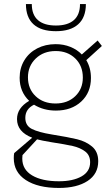

<svg xmlns="http://www.w3.org/2000/svg" viewBox="-20 -717 541 948"><path d="M48 64Q48 48 50 39L139 -37Q64 -66 64 -129Q64 -184 124 -219Q77 -264 77 -333Q77 -381 100 -419Q123 -457 163.5 -478Q204 -499 255 -499Q294 -499 327.5 -485.5Q361 -472 384 -448L462 -517L483 -490L406 -420Q429 -382 429 -332Q429 -260 381 -215.5Q333 -171 256 -171Q195 -171 148 -200Q105 -179 105 -135Q105 -97 137 -80.5Q169 -64 236 -53Q317 -40 360.5 -29.5Q404 -19 434.5 6.5Q465 32 465 79Q465 142 412.5 176.5Q360 211 271 211Q167 211 107.5 172Q48 133 48 64ZM389 -334Q389 -392 351.5 -428.5Q314 -465 255 -465Q195 -465 156.5 -428Q118 -391 118 -335Q118 -278 156 -242Q194 -206 254 -206Q314 -206 351.5 -242Q389 -278 389 -334ZM271 178Q340 178 382.5 154Q425 130 425 84Q425 49 400 30.5Q375 12 339.5 4Q304 -4 233 -15Q185 -23 163 -29L91 49Q90 55 90 66Q90 120 138.5 149Q187 178 271 178ZM108 -697H137Q137 -644 167.5 -617.5Q198 -591 256 -591Q314 -591 344.5 -617.5Q375 -644 375 -697H404Q404 -631 366 -597Q328 -563 256 -563Q183 -563 145.5 -597Q108 -631 108 -697Z"/></svg>

Font: Hanken Grotesk ExtraLight
Style: Regular
Weight: 200
Designer: Alfredo Marco Pradil
Foundry: Hanken Design Co.
Version: Version 3.014